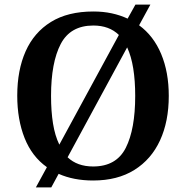

<svg xmlns="http://www.w3.org/2000/svg" viewBox="-20 -775 810 835"><path d="M184 -48Q119 -94 87 -174.5Q55 -255 55 -359Q55 -470 91.5 -552Q128 -634 201.5 -679.5Q275 -725 386 -725Q429 -725 466 -717Q503 -709 535 -694L569 -755H634L585 -665Q648 -619 681 -540Q714 -461 714 -358Q714 -247 676 -164.5Q638 -82 564.5 -36Q491 10 385 10Q300 10 235 -19L203 40H136ZM497 -623Q455 -664 386 -664Q286 -664 244 -583.5Q202 -503 202 -358Q202 -291 210.5 -238Q219 -185 238 -146ZM385 -51Q486 -51 527 -132Q568 -213 568 -358Q568 -424 559.5 -477Q551 -530 533 -569L274 -91Q316 -51 385 -51Z"/></svg>

Font: Noto Serif Malayalam SemiBold
Style: Regular
Weight: 600
Designer: Indian type Foundry, Jelle Bosma, Monotype Design Team
Foundry: Monotype Imaging Inc.
Version: Version 2.104; ttfautohint (v1.8.4.7-5d5b)